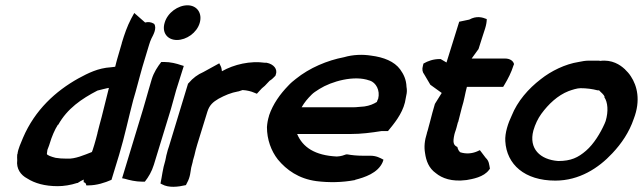

<svg xmlns="http://www.w3.org/2000/svg" viewBox="-20 -689 2428 725"><path d="M45 -106C44 -97 45 -92 45 -84C41 -52 58 -28 83 -15C111 3 149 14 198 14C220 14 247 10 271 2H273C280 -3 288 -7 296 -11V-1L301 1C302 3 304 4 304 4L306 11H314C345 11 376 1 401 -10L430 -105C451 -175 465 -243 483 -311L492 -342C503 -381 514 -426 527 -467L543 -520C546 -530 548 -535 552 -544C557 -554 574 -582 562 -599C551 -606 539 -607 528 -604L487 -640L475 -618C460 -589 450 -560 440 -527V-526C436 -511 431 -494 426 -478C424 -470 421 -462 419 -453L415 -437C411 -436 404 -436 399 -435C350 -432 313 -413 276 -393C190 -345 112 -274 67 -169C59 -149 48 -127 46 -107ZM159 -123C160 -127 165 -137 168 -148C175 -172 187 -200 198 -217L199 -218H200C234 -279 288 -316 348 -347C348 -347 391 -358 391 -357V-356C381 -318 374 -286 364 -248C359 -232 352 -201 348 -187V-186C344 -171 341 -158 336 -142L330 -123L327 -115C299 -104 263 -88 233 -90H232C217 -90 201 -91 190 -93C174 -97 157 -103 157 -108C158 -113 158 -118 159 -123Z M602 -604C590 -566 612 -538 648 -538C684 -538 723 -565 734 -602C745 -639 724 -669 688 -669C652 -669 613 -641 602 -604ZM541 -349C533 -323 528 -301 520 -276L441 -16L451 -14C468 -9 492 -3 517 -3H527C541 -21 553 -41 561 -67L625 -276C633 -303 638 -324 645 -348L674 -440L664 -443C647 -449 624 -455 599 -455H589C575 -437 561 -416 553 -390Z M618 -136C615 -127 612 -119 610 -109C607 -100 606 -88 604 -82C594 -50 592 -24 586 4L592 7C617 21 652 17 682 10L686 2C699 -21 699 -41 702 -56L708 -79V-81L714 -102C717 -116 721 -131 725 -144L763 -267C771 -293 785 -304 805 -316C829 -329 852 -339 880 -344H881L896 -349C913 -348 929 -344 940 -339L950 -335L960 -346C965 -352 972 -359 980 -365L998 -384C1007 -389 1014 -397 1020 -403L1021 -406C1030 -428 1013 -447 987 -452H981C925 -460 864 -446 818 -420C817 -424 817 -433 813 -440L808 -450L748 -417C727 -408 708 -394 693 -376L690 -373Z M996 -252C991 -236 989 -223 988 -209C988 -162 1004 -119 1029 -87C1062 -47 1108 -14 1175 -5C1223 1 1273 0 1320 -9H1321V-10C1356 -19 1407 -35 1425 -77L1428 -86C1415 -93 1401 -101 1378 -101H1349C1329 -101 1308 -103 1292 -106H1287C1278 -103 1270 -99 1252 -98C1169 -102 1123 -133 1102 -183H1303C1345 -183 1382 -188 1420 -194H1445C1468 -222 1498 -258 1509 -302L1514 -328C1517 -340 1517 -350 1515 -361C1514 -389 1504 -409 1491 -427C1469 -457 1429 -473 1381 -479C1350 -484 1313 -483 1279 -473C1216 -461 1149 -433 1097 -391C1088 -384 1078 -376 1068 -365C1038 -334 1011 -297 996 -253ZM1119 -284C1130 -303 1141 -316 1157 -332C1164 -339 1172 -344 1186 -353C1232 -382 1318 -406 1375 -385H1376C1400 -377 1416 -348 1408 -316C1407 -314 1405 -311 1403 -304C1390 -296 1376 -290 1356 -287L1332 -285C1326 -284 1320 -284 1313 -284Z M1577 -441C1573 -427 1575 -417 1582 -408L1605 -369L1648 -338C1640 -325 1632 -312 1623 -298L1622 -296C1615 -273 1610 -253 1604 -230C1599 -214 1597 -201 1592 -187V-186C1583 -158 1581 -134 1585 -111C1589 -82 1599 -54 1626 -35C1649 -16 1686 -2 1740 -9H1741C1764 -13 1807 -20 1827 -48L1830 -52C1827 -68 1827 -81 1814 -93L1792 -122L1781 -117C1762 -109 1740 -107 1718 -114C1714 -117 1709 -124 1707 -134C1692 -141 1689 -151 1696 -182L1698 -189C1703 -202 1706 -216 1709 -227L1710 -228L1724 -283C1733 -311 1736 -335 1743 -361H1880L1886 -371C1898 -391 1911 -416 1919 -442L1921 -447C1918 -459 1906 -468 1887 -468H1761L1787 -504L1800 -545L1812 -582C1816 -595 1818 -607 1818 -617C1801 -624 1779 -630 1752 -615L1714 -607L1666 -453L1644 -466H1640C1617 -466 1596 -459 1579 -449Z M1912 -252C1899 -225 1886 -187 1888 -156C1893 -68 1961 -7 2077 -7C2167 -7 2240 -54 2292 -110C2327 -147 2356 -190 2373 -240C2400 -310 2386 -365 2362 -401C2355 -412 2348 -419 2340 -427V-428H2339C2322 -444 2291 -465 2246 -459C2246 -459 2245 -460 2240 -460H2204C2191 -460 2179 -458 2165 -455C2114 -447 2061 -421 2022 -390C1975 -354 1934 -307 1912 -252ZM1994 -196C2001 -220 2011 -241 2024 -259C2051 -296 2086 -329 2127 -345C2141 -350 2159 -356 2172 -356C2195 -356 2217 -353 2236 -348H2242C2250 -339 2260 -333 2263 -323L2262 -322C2275 -303 2278 -269 2267 -232C2266 -230 2265 -228 2263 -222C2247 -186 2222 -145 2193 -120C2163 -94 2136 -81 2088 -81C2019 -86 1976 -128 1994 -196Z"/></svg>

Font: SolarCharger
Style: 952
Weight: 900
Designer: Mew Too
Foundry: Cannot Into Space Fonts/KineticPlasma Fonts
Version: Version 1.100